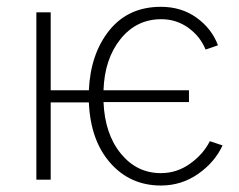

<svg xmlns="http://www.w3.org/2000/svg" viewBox="-20 -538 716 575"><path d="M88.9 0V-501H131.8V-267.6H246.1Q251 -377 307.6 -447.3Q364.3 -517.6 461.9 -517.6Q523.4 -517.6 568.8 -484.9Q614.3 -452.1 632.8 -402.3L595.7 -389.6Q579.1 -429.7 543.5 -455.1Q507.8 -480.5 462.9 -480.5Q388.7 -480.5 340.8 -420.9Q293 -361.3 290 -267.6H545.9V-232.4H290Q293.9 -136.7 341.8 -78.1Q389.6 -19.5 461.9 -19.5Q509.8 -19.5 549.3 -47.9Q588.9 -76.2 608.4 -115.2L646.5 -102.5Q623 -51.8 573.2 -17.1Q523.4 17.6 461.9 17.6Q370.1 17.6 310.5 -49.8Q251 -117.2 246.1 -231.4H131.8V0Z"/></svg>

Font: Gothic A1 ExtraLight
Style: Regular
Weight: 275
Designer: HanYang I&C Co.,Ltd.
Foundry: HanYang I&C Co.,Ltd.
Version: Version 2.50